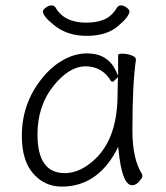

<svg xmlns="http://www.w3.org/2000/svg" viewBox="-20 -679 615 712"><path d="M119 -180Q119 -37 220 -37Q266 -37 310 -70Q416 -147 416 -330Q416 -355 417 -380L418 -393L408 -384Q401 -376 397.5 -376Q394 -376 392 -378Q359 -433 297.5 -433Q236 -433 177.5 -359.5Q119 -286 119 -180ZM470 8Q433 8 420 -119L418 -135L411 -120Q339 13 209 13Q146 13 103.5 -35Q61 -83 61 -175Q61 -298 138 -391Q172 -433 215 -457Q258 -481 303 -481Q378 -481 409 -418L418 -398V-475Q418 -480 434 -480Q450 -480 467 -474Q484 -468 484 -459V-457Q471 -368 471 -195Q471 -89 507 -33Q508 -29 508 -24.5Q508 -20 496 -6Q484 8 470 8ZM414 -651Q419 -659 429 -659Q439 -659 449.5 -651Q460 -643 460 -637Q460 -618 417.5 -582Q375 -546 301.5 -546Q228 -546 179 -587Q139 -619 139 -637Q139 -643 150 -651Q161 -659 171 -659Q181 -659 186 -651Q218 -595 300 -595Q339 -595 367 -607Q395 -619 414 -651Z"/></svg>

Font: ToneOZ-Pinyin-WenKai-Light
Style: Light
Weight: 300
Designer: Fontworks Inc.
Foundry: ToneOZ
Version: Version 0.240331